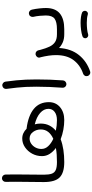

<svg xmlns="http://www.w3.org/2000/svg" viewBox="479 -1128 925 1923"><g transform="rotate(-90 941.5 -166.5)"><path d="M79.6 -189.9Q79.6 -280.3 81.5 -375.7Q83.5 -471.2 81.5 -571.3Q81.1 -586.9 91.3 -597.9Q101.6 -608.9 116.7 -609.4Q131.8 -609.9 143.1 -599.6Q154.3 -589.4 154.8 -573.7Q156.7 -474.6 155 -378.7Q153.3 -282.7 153.3 -190.9Q153.3 -140.6 163.1 -111.8Q172.9 -83 200.2 -70.8Q227.5 -58.6 279.8 -58.6H280.3Q295.9 -58.6 306.2 -48.1Q316.4 -37.6 316.4 -22Q316.4 -6.8 306.2 3.9Q295.9 14.6 280.3 14.6H279.8Q172.9 14.6 126.2 -31.5Q79.6 -77.6 79.6 -189.9Z M243.7 -22Q243.7 -37.6 254.4 -48.1Q265.1 -58.6 280.3 -58.6Q317.9 -58.6 353.3 -61Q388.7 -63.5 420.9 -69.3Q383.8 -96.7 361.6 -131.6Q339.4 -166.5 339.4 -208.5Q339.4 -261.2 363.5 -306.2Q387.7 -351.1 428 -378.7Q468.3 -406.2 515.6 -406.2Q544.9 -406.2 569.6 -394.5Q594.2 -382.8 613.3 -362.8Q615.7 -362.8 618.7 -362.3Q745.6 -345.7 812.7 -290Q879.9 -234.4 879.9 -139.6Q879.9 -70.3 829.8 -27.8Q779.8 14.6 700.7 14.6Q653.3 14.6 603.5 5.4Q553.7 -3.9 508.8 -21.5Q460 -2.9 401.6 5.9Q343.3 14.6 280.3 14.6Q265.1 14.6 254.4 3.9Q243.7 -6.8 243.7 -22ZM411.1 -214.4Q411.1 -175.8 439.5 -145.8Q467.8 -115.7 512.7 -95.2Q556.2 -114.7 581.3 -145.5Q606.4 -176.3 606.4 -220.7Q606.4 -264.2 581.3 -298.3Q556.2 -332.5 515.6 -332.5Q487.3 -332.5 463.4 -316.2Q439.5 -299.8 425.3 -272.9Q411.1 -246.1 411.1 -214.4ZM665.5 -222.2Q665.5 -173.3 646.5 -135.3Q627.4 -97.2 593.8 -69.8Q645.5 -58.6 699.7 -58.6Q752 -58.6 782.5 -81.8Q813 -105 813 -143.6Q813 -190.4 771.7 -226.8Q730.5 -263.2 657.7 -280.8Q665.5 -252.4 665.5 -222.2Z M1012.7 -564.5Q1010.7 -579.6 1020 -591.6Q1029.3 -603.5 1044.4 -605.5Q1059.1 -607.9 1071.3 -598.4Q1083.5 -588.9 1085.4 -574.2Q1093.8 -512.7 1098.4 -465.3Q1103 -418 1105.2 -370.8Q1107.4 -323.7 1107.4 -262.7Q1107.4 -197.8 1105 -127.9Q1102.5 -58.1 1097.7 2.4Q1096.2 17.1 1084.5 27.1Q1072.8 37.1 1057.6 36.1Q1042.5 34.7 1032.7 23.2Q1022.9 11.7 1024.4 -3.4Q1029.3 -63.5 1032 -133.1Q1034.7 -202.6 1034.7 -266.1Q1034.7 -324.2 1032.5 -368.4Q1030.3 -412.6 1025.6 -458Q1021 -503.4 1012.7 -564.5Z M1327.6 -228Q1322.8 -242.2 1331.5 -255.4Q1340.3 -268.6 1355 -272Q1358.4 -272.9 1361.8 -272.9Q1362.3 -272.9 1362.8 -272.9Q1362.8 -272.9 1362.8 -272.9Q1376.5 -273.4 1386.2 -265.1Q1396 -256.8 1398.9 -245.6Q1401.9 -234.4 1404.3 -223.1Q1418.5 -169.9 1436 -133.1Q1453.6 -96.2 1482.4 -77.4Q1511.2 -58.6 1560.5 -58.6H1561Q1576.7 -58.6 1586.9 -48.1Q1597.2 -37.6 1597.2 -22Q1597.2 -6.8 1586.9 3.9Q1576.7 14.6 1561 14.6H1560.5Q1515.1 14.6 1481.4 0.7Q1447.8 -13.2 1422.4 -37.6Q1415 83 1351.8 161.4Q1288.6 239.7 1188.5 273.4Q1172.4 278.3 1159.2 270.5Q1146 262.7 1142.1 249.5Q1137.2 232.4 1145 220Q1152.8 207.5 1165 203.6Q1251 174.3 1301 107.4Q1351.1 40.5 1351.1 -68.4Q1351.1 -103.5 1345.5 -142.1Q1339.8 -180.7 1329.6 -222.2Q1328.6 -225.1 1327.6 -228Z M1523.9 -22Q1523.9 -37.6 1534.9 -48.1Q1545.9 -58.6 1561 -58.6H1609.9Q1625.5 -58.6 1636.2 -48.1Q1647 -37.6 1647 -22Q1647 -6.8 1636.2 3.9Q1625.5 14.6 1609.9 14.6H1561Q1545.9 14.6 1534.9 3.9Q1523.9 -6.8 1523.9 -22Z M1573.2 -22Q1573.2 -37.6 1584 -48.1Q1594.7 -58.6 1609.9 -58.6Q1682.6 -58.6 1715.3 -82Q1748 -105.5 1748 -169.9Q1748 -191.4 1744.9 -228Q1741.7 -264.6 1733.9 -297.4Q1731.9 -312.5 1740.7 -325Q1749.5 -337.4 1764.6 -339.4Q1779.3 -341.8 1791.5 -332.8Q1803.7 -323.7 1806.6 -309.1Q1814.9 -272.5 1818.8 -233.9Q1822.8 -195.3 1822.8 -169.4Q1822.8 -75.7 1768.8 -30.5Q1714.8 14.6 1609.9 14.6Q1594.7 14.6 1584 3.9Q1573.2 -6.8 1573.2 -22ZM1521 233.4Q1517.6 221.7 1523.4 210.7Q1529.3 199.7 1541.5 196.3Q1567.4 187.5 1603.3 182.9Q1639.2 178.2 1674.3 178.2Q1739.7 178.2 1778.3 193.4Q1790 199.7 1793.7 212.6Q1797.4 225.6 1790.5 236.8Q1776.9 256.3 1756.3 250Q1724.6 240.2 1674.3 240.2Q1640.6 240.2 1609.6 243.7Q1578.6 247.1 1558.6 253.9Q1546.4 257.3 1535.6 251Q1524.9 244.6 1521 233.4Z"/></g></svg>

Font: Mikhak-FD Regular
Style: FD-Regular
Weight: 400
Designer: Amin Abedi
Version: Version 3.2